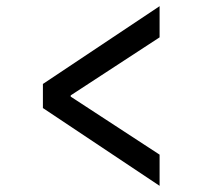

<svg xmlns="http://www.w3.org/2000/svg" viewBox="-20 -643 640 622"><path d="M497 -41 119 -293V-371L497 -623V-522L209 -334V-330L497 -142Z"/></svg>

Font: Source Code Pro Semibold
Style: Italic
Weight: 600
Italic angle: -11°
Monospace: yes
Designer: Paul D. Hunt, Teo Tuominen
Foundry: Adobe Systems Incorporated
Version: Version 1.050;PS 1.000;hotconv 16.6.51;makeotf.lib2.5.65220